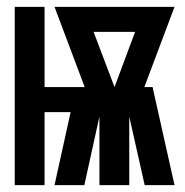

<svg xmlns="http://www.w3.org/2000/svg" viewBox="-20 -540 540 560"><path d="M23 0V-520H110V-286H227L139 -520H489L401 -286H425L489 0H402L357 -200V0H270V-200L226 0H139L186 -213H110V0ZM314 -286 374 -447H253Z"/></svg>

Font: Iosevka Heavy
Style: Regular
Weight: 900
Monospace: yes
Designer: Belleve Invis
Foundry: Belleve Invis
Version: Version 32.5.0; ttfautohint (v1.8.4)